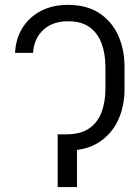

<svg xmlns="http://www.w3.org/2000/svg" viewBox="-20 -757 565 777"><path d="M231.4 -213.4H248.5Q307.1 -213.4 341.8 -238Q376.5 -262.7 391.6 -304.7Q406.7 -346.7 406.7 -398.9V-486.3Q406.7 -536.6 392.1 -578.6Q377.4 -620.6 344.2 -645.8Q311 -670.9 255.9 -670.9Q192.4 -670.9 154.8 -635.7Q117.2 -600.6 113.8 -543H41Q43.5 -599.6 70.6 -643.6Q97.7 -687.5 145 -712.4Q192.4 -737.3 255.4 -737.3Q331.1 -737.3 381.8 -703.9Q432.6 -670.4 458.3 -613.8Q483.9 -557.1 483.9 -486.3V-398.9Q484.4 -327.6 458 -270.8Q431.6 -213.9 379.6 -180.7Q327.6 -147.5 250 -147.5H231.4ZM291.5 -213.4V0H213.4V-213.4Z"/></svg>

Font: Inter 16pt Light
Style: Regular
Weight: 300
Version: Version 4.001;git-66647c0bb